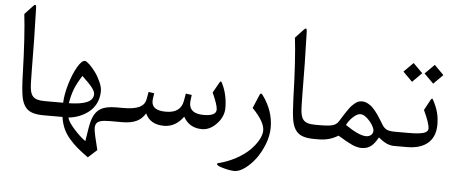

<svg xmlns="http://www.w3.org/2000/svg" viewBox="-60 -897 3113 1312"><g transform="rotate(5 1496.5 -241.0)"><path d="M254.9 -97.2C212.4 -97.2 187 -104 171.4 -121.6C162.1 -131.8 155.8 -147.5 152.3 -168.5C148.9 -188 147.5 -232.4 147 -301.3C146.5 -434.6 144 -576.7 139.2 -726.6C138.7 -750 131.3 -752 118.2 -737.8L62.5 -678.2C74.2 -581.5 83 -441.4 88.4 -258.3C90.3 -195.3 94.2 -147.5 100.1 -114.7C106 -81.5 117.2 -56.2 133.3 -38.1C157.2 -11.2 195.3 0 255.4 0H265.1C276.9 0 279.8 -12.7 279.8 -46.4V-49.8C279.8 -84.5 276.9 -97.2 265.1 -97.2Z M260.3 -97.2C241.2 -97.2 238.3 -85.4 238.3 -50.8V-45.9C238.3 -11.2 240.7 0 260.3 0H383.8C392.1 56.6 411.6 102.5 447.3 144C464.8 165 483.9 184.1 503.9 201.2C523.9 218.3 549.3 237.8 580.1 259.8L640.6 205.1C637.7 192.9 633.8 175.8 628.4 154.3C598.1 32.7 591.8 0 711.4 0H761.2C772.9 0 775.9 -12.7 775.9 -46.4V-49.8C775.9 -84.5 772.9 -97.2 761.2 -97.2H745.1C697.8 -97.2 661.6 -89.8 636.7 -74.7C609.9 -58.6 590.8 -30.3 578.6 11.2C572.3 33.2 564 80.1 553.7 150.9C527.8 132.8 501.5 108.4 474.1 77.6C446.3 46.9 429.7 21.5 424.3 0.5C478.5 -4.9 527.3 -24.9 566.4 -57.1C605.5 -89.4 629.9 -139.6 629.9 -198.7C629.9 -216.8 624.5 -237.8 613.8 -261.7C603 -285.6 590.8 -307.1 576.7 -326.2C562.5 -345.2 548.3 -361.8 534.2 -375C520 -388.2 509.8 -395 503.4 -395C488.3 -395 471.7 -378.9 452.6 -346.2C433.6 -313.5 417 -273.4 403.3 -226.6C389.2 -179.2 381.3 -136.2 379.9 -97.2ZM418.9 -97.2C424.3 -130.9 432.1 -162.6 442.9 -191.4C453.6 -220.2 471.2 -253.4 495.1 -291C558.1 -231.9 585.4 -199.7 585.4 -173.8C585.4 -123 529.8 -99.6 418.9 -97.2Z M756.3 -97.2C737.3 -97.2 734.4 -85.4 734.4 -50.8V-45.9C734.4 -11.2 736.8 0 756.3 0H792.5C874 0 921.4 -23.4 951.2 -74.2C973.1 -24.9 1016.1 0 1080.1 0C1132.3 0 1176.3 -24.9 1212.4 -74.2C1239.3 -24.9 1281.7 0 1339.8 0C1377 0 1410.6 -16.6 1441.4 -49.8C1472.2 -82.5 1487.3 -119.1 1487.3 -158.7C1487.3 -221.7 1473.6 -279.3 1446.8 -330.6C1442.4 -338.9 1437.5 -337.4 1431.6 -327.1L1391.6 -255.9C1416.5 -200.2 1429.2 -162.1 1429.2 -142.1C1429.2 -112.3 1400.9 -97.7 1343.8 -97.7C1277.8 -97.7 1244.6 -122.6 1244.6 -172.4C1244.6 -175.8 1245.1 -180.7 1245.6 -188L1250.5 -226.6L1209.5 -232.4L1200.7 -181.6C1190.9 -125.5 1152.3 -97.2 1084.5 -97.2C1019.5 -97.2 987.3 -118.7 987.3 -162.1C987.3 -168.9 987.8 -174.3 988.3 -177.7L994.1 -215.8L955.1 -221.7L945.8 -170.9C936.5 -120.6 890.6 -97.2 792.5 -97.2Z M1586.4 265.6C1607.9 265.6 1631.8 255.9 1658.2 236.8C1684.1 217.8 1708.5 193.4 1730.5 163.6C1752.4 133.8 1770.5 99.6 1785.6 61C1800.3 22 1807.6 -15.6 1807.6 -51.8C1807.6 -128.9 1782.7 -201.2 1732.9 -268.6C1724.6 -279.8 1717.8 -280.3 1712.9 -269.5L1672.9 -174.3C1730 -116.2 1758.3 -66.9 1758.3 -26.9C1758.3 12.2 1730 62.5 1683.1 109.4C1659.2 132.8 1628.9 154.8 1591.3 175.3C1553.7 195.8 1513.2 211.4 1469.7 222.2C1463.9 223.6 1462.4 227.1 1464.8 231.4C1468.3 237.8 1479.5 243.7 1497.6 249C1534.7 260.3 1564.5 265.6 1586.4 265.6Z M2111.3 -97.2C2068.8 -97.2 2043.5 -104 2027.8 -121.6C2018.6 -131.8 2012.2 -147.5 2008.8 -168.5C2005.4 -188 2003.9 -232.4 2003.4 -301.3C2002.9 -434.6 2000.5 -576.7 1995.6 -726.6C1995.1 -750 1987.8 -752 1974.6 -737.8L1918.9 -678.2C1930.7 -581.5 1939.5 -441.4 1944.8 -258.3C1946.8 -195.3 1950.7 -147.5 1956.5 -114.7C1962.4 -81.5 1973.6 -56.2 1989.7 -38.1C2013.7 -11.2 2051.8 0 2111.8 0H2121.6C2133.3 0 2136.2 -12.7 2136.2 -46.4V-49.8C2136.2 -84.5 2133.3 -97.2 2121.6 -97.2Z M2116.7 -97.2C2097.7 -97.2 2094.7 -85.4 2094.7 -50.8V-45.9C2094.7 -11.2 2097.2 0 2116.7 0H2141.1C2190.4 0 2234.4 -12.2 2273.9 -37.1C2314.9 -12.2 2347.7 5.9 2371.6 17.1C2395.5 27.8 2417.5 33.2 2438.5 33.2C2491.7 33.2 2521 3.9 2549.8 -48.8C2592.8 -14.2 2622.6 0 2660.2 0H2669.9C2681.6 0 2684.6 -12.7 2684.6 -46.4V-49.8C2684.6 -84.5 2681.6 -97.2 2669.9 -97.2H2659.7C2631.3 -97.2 2610.8 -100.1 2598.6 -106.4C2586.4 -112.8 2575.2 -123.5 2565.9 -139.2C2564.5 -142.1 2560.1 -148.9 2553.2 -160.2C2546.4 -170.9 2541.5 -178.2 2539.1 -182.6C2536.6 -186.5 2531.7 -193.4 2525.4 -203.6C2518.6 -213.4 2513.2 -220.7 2509.3 -225.1C2501.5 -234.4 2486.3 -252.9 2475.1 -260.7C2469.7 -264.2 2463.4 -268.1 2456.5 -272.5C2442.9 -280.8 2428.7 -284.2 2413.6 -284.2C2405.3 -284.2 2397 -282.7 2389.2 -280.3C2373.5 -274.4 2356.9 -259.3 2345.2 -247.6C2335 -237.3 2314 -207 2306.6 -195.3C2302.2 -189 2295.4 -178.7 2287.1 -165C2278.8 -150.9 2272.5 -141.1 2269 -135.7C2258.8 -119.6 2244.1 -108.9 2226.1 -104.5C2208 -99.6 2179.2 -97.2 2139.6 -97.2ZM2461.4 -49.8C2428.7 -49.8 2380.9 -71.3 2318.4 -114.3C2329.6 -136.7 2344.7 -156.2 2362.8 -172.4C2380.9 -188.5 2396.5 -196.3 2410.6 -196.3C2424.8 -196.3 2439.5 -189.5 2455.6 -175.3C2471.7 -161.1 2484.4 -146 2494.1 -129.9C2503.9 -113.3 2508.8 -100.6 2508.8 -91.3C2508.8 -65.9 2488.3 -49.8 2461.4 -49.8Z M2665 -97.2C2646 -97.2 2643.1 -85.4 2643.1 -50.8V-45.9C2643.1 -11.2 2645.5 0 2665 0H2746.6C2874 0 2940.4 -63.5 2940.4 -170.4C2940.4 -200.2 2937 -228.5 2930.2 -254.4C2923.3 -280.3 2911.6 -308.6 2895 -339.4C2893.1 -342.8 2891.1 -344.7 2889.2 -344.7C2886.2 -344.7 2883.3 -341.8 2879.9 -335.9L2840.3 -262.7C2868.2 -203.6 2882.3 -162.1 2882.3 -139.2C2882.3 -107.9 2842.8 -97.2 2745.1 -97.2ZM2822.8 -511.7 2887.2 -447.3 2951.7 -511.7 2887.2 -576.2ZM2677.7 -511.7 2742.2 -447.3 2806.6 -511.7 2742.2 -576.2Z"/></g></svg>

Font: Parastoo
Style: Regular
Weight: 400
Foundry: Saber Rastikerdar (saber.rastikerdar@gmail.com)
Version: Version 2.0.1